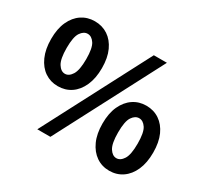

<svg xmlns="http://www.w3.org/2000/svg" viewBox="-155 -975 1283 1208"><g transform="rotate(30 487.0 -371.0)"><path d="M214 -285Q161 -285 119.5 -313Q78 -341 54 -394.5Q30 -448 30 -522Q30 -597 54 -649Q78 -701 119.5 -728.5Q161 -756 214 -756Q268 -756 309.5 -728.5Q351 -701 375 -649Q399 -597 399 -522Q399 -448 375 -394.5Q351 -341 309.5 -313Q268 -285 214 -285ZM214 -375Q243 -375 264 -408.5Q285 -442 285 -522Q285 -602 264 -633.5Q243 -665 214 -665Q185 -665 164 -633.5Q143 -602 143 -522Q143 -442 164 -408.5Q185 -375 214 -375ZM239 14 641 -756H736L334 14ZM760 14Q707 14 665.5 -14.5Q624 -43 600 -96Q576 -149 576 -223Q576 -298 600 -350Q624 -402 665.5 -430Q707 -458 760 -458Q814 -458 855.5 -430Q897 -402 920.5 -350Q944 -298 944 -223Q944 -149 920.5 -96Q897 -43 855.5 -14.5Q814 14 760 14ZM760 -77Q789 -77 810 -110Q831 -143 831 -223Q831 -304 810 -335.5Q789 -367 760 -367Q731 -367 710 -335.5Q689 -304 689 -223Q689 -143 710 -110Q731 -77 760 -77Z"/></g></svg>

Font: Noto Sans SC Thin ExtraBold
Style: Regular
Weight: 800
Version: Version 2.004-H2;hotconv 1.0.118;makeotfexe 2.5.65603